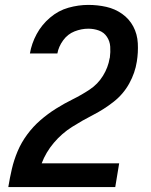

<svg xmlns="http://www.w3.org/2000/svg" viewBox="-20 -763 616 783"><path d="M14 0H450L466 -97H150Q167 -142 199.5 -180.5Q232 -219 274 -245.5Q316 -272 360 -294.5Q404 -317 443.5 -348Q483 -379 507 -422.5Q531 -466 538 -512Q544 -549 542 -586.5Q540 -624 523.5 -655Q507 -686 478 -706.5Q449 -727 413.5 -735Q378 -743 340 -743Q300 -743 259 -731.5Q218 -720 184 -691Q150 -662 129.5 -624Q109 -586 102 -545H214Q219 -573 237.5 -598.5Q256 -624 284 -635Q312 -646 340 -646Q363 -646 383.5 -638.5Q404 -631 416 -613Q428 -595 429.5 -573Q431 -551 428 -528L427 -525Q421 -488 400 -454Q379 -420 346 -398Q313 -376 277.5 -358.5Q242 -341 208.5 -320Q175 -299 145 -273Q115 -247 91 -214.5Q67 -182 52 -146.5Q37 -111 28.5 -74.5Q20 -38 14 -1Z"/></svg>

Font: Iosevka Sparkle SmBdObl
Style: Regular
Weight: 600
Italic angle: -9°
Designer: Belleve Invis
Foundry: Belleve Invis
Version: Version 4.5.0; ttfautohint (v1.8.3)